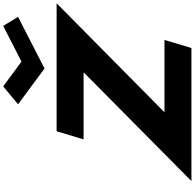

<svg xmlns="http://www.w3.org/2000/svg" viewBox="-28 -1164 1192 1175"><g transform="rotate(-90 567.5 -576.0)"><path d="M626.8 -1152 517.3 -1061 736.3 -899 1052.2 -1061 997.1 -1152 778.5 -1040ZM1135.5 -825H352.1L302.7 -660H713.2L47.3 0H861.7L911 -165H468.4Z"/></g></svg>

Font: Hussar
Style: BdSuprExtOblThree
Weight: 700
Foundry: Cannot Into Space Fonts
Version: Version 2.00